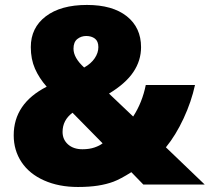

<svg xmlns="http://www.w3.org/2000/svg" viewBox="-20 -743 844 773"><path d="M557.1 0 508.8 -49.8Q464.8 -22 436.8 -11.5Q408.7 -1 373.8 4.4Q338.9 9.8 293.9 9.8Q216.8 9.8 157.5 -16.6Q98.1 -43 66.7 -90.3Q35.2 -137.7 35.2 -198.2Q35.2 -326.2 168 -394Q137.7 -428.2 120.8 -466.6Q104 -504.9 104 -553.2Q104 -631.3 164.3 -677.2Q224.6 -723.1 330.1 -723.1Q433.1 -723.1 490.5 -677.5Q547.9 -631.8 547.9 -553.2Q547.9 -499 516.8 -452.9Q485.8 -406.7 418.9 -366.2L516.1 -273.9Q552.7 -330.1 566.9 -400.9H765.1Q750.5 -333.5 719 -265.9Q687.5 -198.2 647.9 -149.9L804.2 0ZM231.9 -211.9Q231.9 -181.2 253.9 -161.6Q275.9 -142.1 312 -142.1Q339.8 -142.1 360.8 -149.4Q381.8 -156.7 393.1 -166L272 -289.1Q231.9 -259.3 231.9 -211.9ZM376 -553.2Q376 -577.1 362.1 -587.6Q348.1 -598.1 327.1 -598.1Q306.6 -598.1 291.3 -585.9Q275.9 -573.7 275.9 -546.9Q275.9 -510.3 318.8 -471.2Q346.7 -486.8 361.3 -508.5Q376 -530.3 376 -553.2Z"/></svg>

Font: Sahel Black FD
Style: Black-FD
Weight: 900
Foundry: Saber Rastikerdar (saber.rastikerdar@gmail.com)
Version: Version 3.3.1